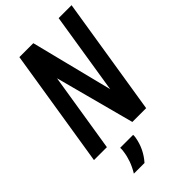

<svg xmlns="http://www.w3.org/2000/svg" viewBox="-274 -781 1072 1072"><g transform="rotate(-45 262.0 -245.0)"><path d="M1 0 113 -701H223L345 -216L422 -700H524L412 1H303L178 -469L103 0ZM153 55H255Q256 64 254 76Q247 116 230.5 149.5Q214 183 189 211H105Q125 178 136 147Q147 116 151 86Q154 70 153 55Z"/></g></svg>

Font: Georama SemiCondensed SemiBold
Style: Italic
Weight: 600
Width: 4
Italic angle: -9°
Designer: Jean-Baptiste Levee
Foundry: Production Type
Version: Version 1.000